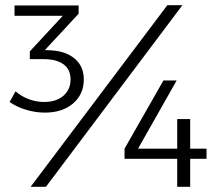

<svg xmlns="http://www.w3.org/2000/svg" viewBox="-20 -720 826 740"><path d="M303 -414Q303 -357 262 -321.5Q221 -286 153 -286Q116 -286 80 -297Q44 -308 17 -327L40 -368Q63 -348 91.5 -337.5Q120 -327 150 -327Q197 -327 224.5 -351Q252 -375 252 -414Q252 -452 225 -472Q198 -492 149 -492H95V-522L222 -659H36V-699H283V-667L153 -527L176 -526Q234 -523 268.5 -493.5Q303 -464 303 -414ZM610 -410H661L512 -147H663V-261H713V-147H776V-108H713V0H663V-108H460V-147ZM625 -700H683L157 0H98Z"/></svg>

Font: TypoPRO Montserrat
Style: Regular
Weight: 300
Designer: Julieta Ulanovsky
Foundry: Julieta Ulanovsky
Version: Version 6.001